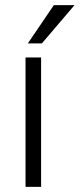

<svg xmlns="http://www.w3.org/2000/svg" viewBox="-20 -732 312 752"><path d="M144 -562H89L191 -712H272ZM141 0H80V-507H141Z"/></svg>

Font: Hind Mysuru Light
Style: Regular
Weight: 300
Designer: Manushi Parikh, Hitesh Malaviya
Foundry: Indian Type Foundry
Version: Version 0.703;PS 1.0;hotconv 1.0.86;makeotf.lib2.5.63406